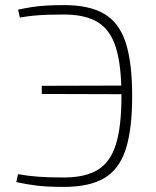

<svg xmlns="http://www.w3.org/2000/svg" viewBox="-20 -722 612 754"><path d="M231 -702Q331 -702 389.5 -667.5Q448 -633 473.5 -555Q499 -477 499 -345Q499 -213 473.5 -135Q448 -57 389.5 -22.5Q331 12 231 12Q167 12 125.5 7Q84 2 44 -7L51 -38Q90 -31 130.5 -28Q171 -25 231 -25Q315 -25 364.5 -55.5Q414 -86 435.5 -156Q457 -226 457 -345Q457 -464 435.5 -534Q414 -604 364.5 -634.5Q315 -665 231 -665Q194 -665 165.5 -664Q137 -663 112 -660.5Q87 -658 58 -653L51 -684Q78 -690 104 -694Q130 -698 160.5 -700Q191 -702 231 -702ZM476 -386V-352L144 -353V-385Z"/></svg>

Font: Exo 2 ExtraLight
Style: Regular
Weight: 250
Designer: Natanael Gama
Foundry: Natanael Gama
Version: Version 2.010